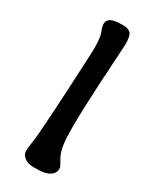

<svg xmlns="http://www.w3.org/2000/svg" viewBox="-186 -765 659 815"><g transform="rotate(30 143.5 -358.0)"><path d="M85.9 -678.7Q85.9 -714.4 152.8 -714.4H161.6Q189.5 -714.4 199.7 -700.9Q210 -687.5 210 -648.9L206.1 -576.2Q204.6 -559.1 204.6 -557.6L203.6 -539.1Q202.6 -521 201.7 -502.4L200.2 -483.9L198.7 -456.1Q190.9 -307.6 190.9 -237.1Q190.9 -166.5 197.3 -135.7Q203.6 -105 217.3 -83.5Q231 -62 231 -55.2V-49.3Q231 -27.8 209.7 -15.1Q188.5 -2.4 152.3 -2.4H127Q104.5 -2.4 87.6 -15.4Q70.8 -28.3 70.8 -44.9V-58.1L73.7 -78.6Q79.6 -121.1 80.8 -142.3Q82 -163.6 85 -201.4Q87.9 -239.3 94.5 -363Q101.1 -486.8 101.1 -496.1L103 -532.7L104 -568.8Q104 -620.6 95 -642.8Q85.9 -665 85.9 -678.7Z"/></g></svg>

Font: Averia Gruesa Libre
Style: Regular
Weight: 400
Italic angle: -1.70001°
Version: Version 1.002